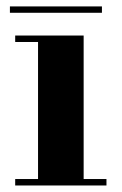

<svg xmlns="http://www.w3.org/2000/svg" viewBox="-20 -569 373 589"><path d="M10.4 -549.3H292.7V-529.8H10.4ZM26.6 -19.8H96.7V-440.2H26.6V-460H236.6V-19.8H306.6V0H26.6Z"/></svg>

Font: Bodoni* 11
Style: Bold
Weight: 700
Version: Version 2.000; ttfautohint (v1.8.1)